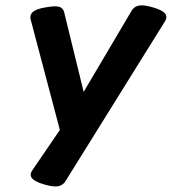

<svg xmlns="http://www.w3.org/2000/svg" viewBox="-20 -479 640 697"><path d="M584 -417Q584 -409.2 578.1 -400.4L218.3 177.7Q211.9 188 203.1 192.9Q194.3 197.8 180.7 197.8Q165 197.8 140.1 190.4Q115.2 183.1 103.3 174.6Q91.3 166 91.3 155.3Q91.3 148.4 97.7 138.7L197.3 -7.3L91.3 -408.2Q90.3 -411.1 90.3 -417Q90.3 -430.2 103.3 -438.7Q116.2 -447.3 144.5 -452.1Q167 -456.1 179.2 -456.1Q194.3 -456.1 202.1 -450.9Q210 -445.8 212.9 -434.6L283.7 -145.5L457.5 -439.5Q469.2 -459.5 494.1 -459.5Q509.8 -459.5 535.6 -452.1Q560.5 -444.8 572.3 -436.3Q584 -427.7 584 -417Z"/></svg>

Font: Courier Prime Sans
Style: Bold Italic
Weight: 700
Italic angle: -10°
Designer: Alan Dague-Greene
Foundry: Quote-Unquote Apps
Version: Version 3.020